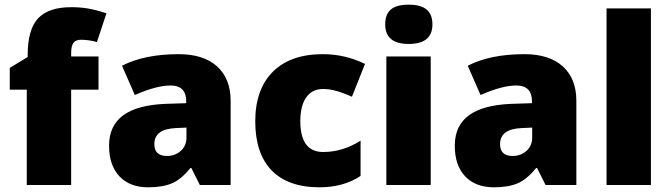

<svg xmlns="http://www.w3.org/2000/svg" viewBox="-20 -796 2887 826"><path d="M403.8 -553.2H286.1V-567.9C286.1 -608.4 298.8 -625 328.1 -625C350.6 -625 373.5 -621.6 397 -615.2L438 -738.8C408.2 -748.5 381.8 -755.4 359.4 -759.3C336.4 -763.2 312.5 -765.1 287.1 -765.1C221.2 -765.1 173.8 -749 144 -717.3C114.3 -685.5 99.1 -632.8 99.1 -560.1V-550.8L22 -503.9V-410.2H95.2V0H286.1V-410.2H403.8Z M972.2 0V-362.8C972.2 -425.8 952.6 -475.1 914.1 -510.3C875 -545.4 819.8 -563 749 -563C650.9 -563 569.3 -546.4 504.9 -513.2L560.1 -387.2C622.1 -414.6 673.3 -428.2 713.9 -428.2C758.8 -428.2 781.2 -405.3 781.2 -359.9V-352.1L689 -349.1C533.2 -341.8 449.2 -286.6 449.2 -168.9C449.2 -112.3 464.4 -68.4 494.1 -37.1C523.9 -5.9 564.9 9.8 617.2 9.8C659.7 9.8 693.8 3.9 720.7 -7.8C747.6 -19.5 773.4 -41.5 799.3 -73.2H803.2L839.8 0ZM698.2 -125C662.1 -125 644 -142.1 644 -175.8C644 -219.7 675.3 -242.7 738.3 -245.1L782.2 -247.1V-204.1C782.2 -180.7 773.9 -161.6 757.8 -147C741.2 -132.3 721.2 -125 698.2 -125Z M1354 9.8C1422.9 9.8 1481.9 -6.3 1531.2 -39.1V-190.9C1480 -158.2 1426.3 -142.1 1370.1 -142.1C1304.7 -142.1 1272 -186.5 1272 -274.9C1272 -362.8 1307.1 -413.1 1369.1 -413.1C1411.6 -413.1 1447.8 -399.9 1494.1 -379.9L1550.3 -521C1493.7 -548.8 1433.1 -563 1369.1 -563C1275.9 -563 1204.1 -537.6 1153.8 -487.3C1103.5 -437 1078.1 -365.7 1078.1 -273.9C1078.1 -90.8 1172.9 9.8 1354 9.8Z M1833 -553.2H1642.1V0H1833ZM1637.2 -690.9C1637.2 -634.8 1670.9 -606.9 1738.3 -606.9C1806.2 -606.9 1840.3 -634.8 1840.3 -690.9C1840.3 -747.1 1809.1 -775.9 1738.3 -775.9C1667.5 -775.9 1637.2 -748 1637.2 -690.9Z M2459.5 0V-362.8C2459.5 -425.8 2439.9 -475.1 2401.4 -510.3C2362.3 -545.4 2307.1 -563 2236.3 -563C2138.2 -563 2056.6 -546.4 1992.2 -513.2L2047.4 -387.2C2109.4 -414.6 2160.6 -428.2 2201.2 -428.2C2246.1 -428.2 2268.6 -405.3 2268.6 -359.9V-352.1L2176.3 -349.1C2020.5 -341.8 1936.5 -286.6 1936.5 -168.9C1936.5 -112.3 1951.7 -68.4 1981.4 -37.1C2011.2 -5.9 2052.2 9.8 2104.5 9.8C2147 9.8 2181.2 3.9 2208 -7.8C2234.9 -19.5 2260.7 -41.5 2286.6 -73.2H2290.5L2327.1 0ZM2185.5 -125C2149.4 -125 2131.3 -142.1 2131.3 -175.8C2131.3 -219.7 2162.6 -242.7 2225.6 -245.1L2269.5 -247.1V-204.1C2269.5 -180.7 2261.2 -161.6 2245.1 -147C2228.5 -132.3 2208.5 -125 2185.5 -125Z M2780.3 -759.8H2589.4V0H2780.3Z"/></svg>

Font: Sahel Black
Style: Bold
Weight: 900
Foundry: Saber Rastikerdar (saber.rastikerdar@gmail.com)
Version: Version 3.4.0